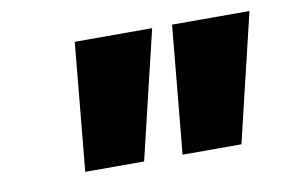

<svg xmlns="http://www.w3.org/2000/svg" viewBox="-43 -782 601 408"><g transform="rotate(-10 257.5 -578.0)"><path d="M138 -716H305L239 -440H112ZM348 -716H515L449 -440H322Z"/></g></svg>

Font: Oak Sans Black
Style: Italic
Weight: 900
Italic angle: -9.5°
Foundry: Erik Kennedy, Walven
Version: Version 1.000